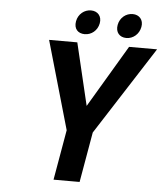

<svg xmlns="http://www.w3.org/2000/svg" viewBox="-59 -931 840 983"><g transform="rotate(5 361.5 -440.0)"><path d="M389 -391 313 -711H168L298 -258L253 0H387L432 -258L723 -711H579ZM347 -756C381 -756 412 -780 419 -818C426 -855 403 -880 369 -880C335 -880 304 -856 297 -818C290 -779 312 -756 347 -756ZM561 -755C595 -755 626 -780 633 -818C640 -855 617 -880 583 -880C549 -880 518 -856 511 -818C504 -780 526 -755 561 -755Z"/></g></svg>

Font: Asimov
Style: NarIt
Weight: 500
Designer: Google
Version: Version 2.000980; 2014